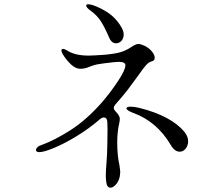

<svg xmlns="http://www.w3.org/2000/svg" viewBox="-20 -840 1040 891"><path d="M401 -790Q380 -805 380 -814Q380 -820 390 -820Q403 -820 427 -810Q470 -792 498.5 -768Q527 -744 546 -709Q554 -693 554 -680Q554 -662 543.5 -650.5Q533 -639 519 -639Q497 -639 486 -667Q465 -715 448 -741.5Q431 -768 401 -790ZM471 -23Q471 -50 474 -81Q478 -135 478 -168L479 -241Q479 -264 478 -275Q476 -295 462 -295Q454 -295 444 -287Q393 -243 335.5 -208Q278 -173 230.5 -153.5Q183 -134 163 -134Q147 -134 147 -144Q147 -150 154 -157Q161 -164 175 -168Q231 -188 305.5 -235Q380 -282 454 -366Q495 -414 528.5 -465Q562 -516 562 -537Q562 -553 531 -553Q516 -553 462 -546Q429 -542 413 -536.5Q397 -531 395 -530Q393 -529 383 -525.5Q373 -522 358 -521Q333 -519 310 -540.5Q287 -562 271 -589Q265 -600 265 -605Q265 -613 273 -613Q280 -613 291 -606Q327 -582 392 -582Q411 -582 467 -586Q520 -591 544.5 -599.5Q569 -608 588 -621Q600 -629 607 -632Q615 -636 623 -636Q632 -636 652 -627Q672 -617 685 -601Q698 -585 698 -572Q698 -558 683 -555Q671 -552 658.5 -538.5Q646 -525 624 -493Q596 -454 573 -424Q550 -394 517 -357Q508 -347 508 -339Q508 -332 514 -326Q516 -323 519.5 -319.5Q523 -316 527 -311Q536 -298 536 -288Q536 -280 533 -266Q524 -228 524 -179Q524 -119 534 -75Q538 -49 538 -40Q538 -36 536 -22Q532 0 518.5 15.5Q505 31 493 31Q476 31 473 4Q471 -12 471 -23ZM598 -316Q567 -328 567 -337Q567 -345 587 -345Q603 -345 628 -339Q774 -302 836 -228Q853 -207 853 -184Q853 -164 841.5 -150Q830 -136 814 -136Q790 -136 772 -168Q707 -277 598 -316Z"/></svg>

Font: Hina Mincho
Style: Regular
Weight: 400
Designer: satsuyako
Foundry: satsuyako
Version: Version 1.100